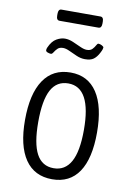

<svg xmlns="http://www.w3.org/2000/svg" viewBox="-92 -885 654 948"><g transform="rotate(10 235.0 -410.5)"><path d="M237 6Q148 6 101.5 -62Q55 -130 55 -259Q55 -390 101.5 -459.5Q148 -529 237 -529Q324 -529 370 -459.5Q416 -390 416 -259Q416 -129 370.5 -61.5Q325 6 237 6ZM235 -49Q292 -49 321 -101Q350 -153 350 -261Q350 -474 235 -474Q177 -474 149 -422Q121 -370 121 -261Q121 -153 149 -101Q177 -49 235 -49ZM124 -603Q117 -603 107.5 -606.5Q98 -610 98 -617Q98 -623 101 -630Q116 -664 138 -676.5Q160 -689 180 -689Q200 -689 221 -680Q242 -671 261.5 -662Q281 -653 295 -653Q313 -653 322.5 -663Q332 -673 337 -683Q342 -693 347 -693Q355 -693 364.5 -688Q374 -683 374 -678Q374 -675 372 -668.5Q370 -662 363 -649Q352 -628 337 -617Q322 -606 294 -606Q273 -606 252 -615Q231 -624 212 -633Q193 -642 179 -642Q161 -642 151.5 -632.5Q142 -623 136 -613Q130 -603 124 -603ZM138 -771Q122 -771 122 -794V-804Q122 -827 138 -827H333Q349 -827 349 -804V-794Q349 -771 333 -771Z"/></g></svg>

Font: Asap Condensed Light
Style: Regular
Weight: 300
Width: 3
Designer: Pablo Cosgaya
Foundry: Omnibus-Type
Version: Version 3.001; ttfautohint (v1.8.4.7-5d5b)